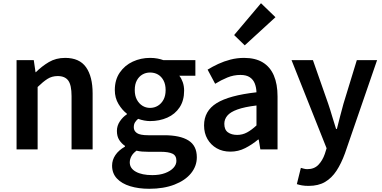

<svg xmlns="http://www.w3.org/2000/svg" viewBox="-20 -929 2378 1194"><path d="M83 0V-555H190L201 -480H203Q240 -517 284 -543Q328 -569 385 -569Q474 -569 515 -511Q556 -453 556 -348V0H425V-331Q425 -400 404.5 -428Q384 -456 339 -456Q303 -456 275.5 -438.5Q248 -421 214 -388V0Z M908 245Q842 245 789.5 229Q737 213 707 181Q677 149 677 101Q677 66 697.5 35.5Q718 5 757 -17V-22Q736 -36 721.5 -58.5Q707 -81 707 -115Q707 -147 725.5 -174.5Q744 -202 769 -218V-222Q740 -244 717 -282Q694 -320 694 -369Q694 -433 725 -478Q756 -523 806 -546Q856 -569 913 -569Q938 -569 959 -565Q980 -561 996 -555H1195V-458H1095Q1108 -442 1116.5 -418Q1125 -394 1125 -365Q1125 -304 1097 -261.5Q1069 -219 1020.5 -197.5Q972 -176 913 -176Q897 -176 877.5 -179.5Q858 -183 839 -190Q827 -180 819.5 -168Q812 -156 812 -137Q812 -115 831.5 -101.5Q851 -88 902 -88H1001Q1100 -88 1152 -55.5Q1204 -23 1204 49Q1204 104 1168 148.5Q1132 193 1065 219Q998 245 908 245ZM913 -258Q940 -258 962 -271.5Q984 -285 997 -309.5Q1010 -334 1010 -369Q1010 -404 997 -428.5Q984 -453 962.5 -465.5Q941 -478 913 -478Q887 -478 865.5 -465.5Q844 -453 831 -429Q818 -405 818 -369Q818 -334 831 -309.5Q844 -285 865.5 -271.5Q887 -258 913 -258ZM927 160Q973 160 1006.5 147.5Q1040 135 1058.5 115Q1077 95 1077 71Q1077 38 1052 26.5Q1027 15 980 15H904Q882 15 863.5 13.5Q845 12 829 8Q807 24 797 43Q787 62 787 81Q787 118 825 139Q863 160 927 160Z M1413 14Q1364 14 1327.5 -7Q1291 -28 1270 -64.5Q1249 -101 1249 -149Q1249 -239 1327 -287.5Q1405 -336 1575 -355Q1574 -385 1564.5 -409.5Q1555 -434 1533.5 -448.5Q1512 -463 1475 -463Q1433 -463 1394 -447Q1355 -431 1318 -408L1271 -496Q1302 -515 1337.5 -531.5Q1373 -548 1413.5 -558.5Q1454 -569 1498 -569Q1568 -569 1614 -541Q1660 -513 1683 -459.5Q1706 -406 1706 -329V0H1599L1589 -61H1585Q1548 -30 1505 -8Q1462 14 1413 14ZM1455 -90Q1488 -90 1516.5 -105.5Q1545 -121 1575 -149V-273Q1500 -264 1456 -248Q1412 -232 1393.5 -209.5Q1375 -187 1375 -159Q1375 -122 1397.5 -106Q1420 -90 1455 -90ZM1502 -647 1436 -711 1603 -909 1693 -822Z M1899 227Q1876 227 1858.5 224Q1841 221 1826 216L1851 115Q1859 117 1869.5 120Q1880 123 1891 123Q1934 123 1960 96Q1986 69 2000 28L2011 -7L1793 -555H1926L2021 -284Q2034 -246 2045.5 -206Q2057 -166 2070 -127H2075Q2084 -166 2095 -205.5Q2106 -245 2116 -284L2199 -555H2325L2125 25Q2102 88 2072.5 133Q2043 178 2001.5 202.5Q1960 227 1899 227Z"/></svg>

Font: Noto Sans JP Thin SemiBold
Style: Regular
Weight: 600
Version: Version 2.004-H2;hotconv 1.0.118;makeotfexe 2.5.65603